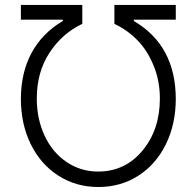

<svg xmlns="http://www.w3.org/2000/svg" viewBox="-20 -747 795 777"><path d="M64.5 -347.7Q64.9 -454.1 108.2 -533.7Q151.4 -613.3 234.4 -662.1V-667.5H64.5V-727.1H313V-650.4Q231.9 -612.3 180.4 -533.7Q128.9 -455.1 128.9 -348.1Q128.9 -266.1 160.2 -198.5Q191.4 -130.9 248.8 -91.8Q306.2 -52.7 377.9 -52.7Q486.8 -53.2 556.9 -137.9Q627 -222.7 627 -348.1Q627 -419.9 601.6 -481.7Q576.2 -543.5 535.6 -584.7Q495.1 -626 442.9 -650.4V-727.1H691.4V-667.5H521.5V-662.1Q690.4 -563.5 691.4 -347.7Q691.4 -244.6 651.1 -162.8Q610.8 -81.1 539.3 -35.6Q467.8 9.8 377.9 9.8Q288.1 9.8 216.6 -35.9Q145 -81.5 104.7 -163.1Q64.5 -244.6 64.5 -347.7Z"/></svg>

Font: Interop Light
Style: Regular
Weight: 300
Designer: Rasmus Andersson, Google, Jang Haemin
Foundry: jhaemin
Version: Version 1.007